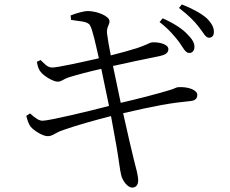

<svg xmlns="http://www.w3.org/2000/svg" viewBox="-20 -804 1040 870"><path d="M792 -613C810 -587 820 -565 836 -564C850 -563 860 -573 861 -589C862 -609 852 -626 828 -650C804 -675 767 -699 717 -721L703 -704C745 -672 772 -639 792 -613ZM880 -683C901 -658 910 -634 926 -633C940 -633 949 -641 949 -658C950 -679 940 -698 916 -722C892 -743 854 -764 804 -784L791 -768C835 -734 859 -710 880 -683ZM99 -279C105 -257 110 -242 118 -231C134 -211 176 -186 197 -187C219 -187 230 -203 267 -215C320 -234 412 -260 483 -278L507 -146C517 -90 524 -28 529 -11C535 15 558 46 579 46C599 46 606 30 606 15C606 -11 598 -34 587 -79C577 -118 559 -197 538 -291C689 -326 751 -337 842 -346C868 -348 874 -361 874 -374C874 -396 833 -412 788 -409C779 -409 774 -403 746 -395C712 -384 606 -356 527 -338L492 -505C554 -519 648 -539 704 -550C728 -555 743 -564 743 -581C743 -605 698 -614 668 -612C659 -611 643 -600 601 -586C566 -575 526 -564 482 -553C474 -595 469 -620 465 -652C462 -683 477 -690 476 -709C475 -731 420 -754 377 -754C361 -754 325 -744 300 -734L302 -714C337 -707 377 -709 388 -689C400 -668 414 -601 428 -540C346 -521 239 -498 217 -498C194 -498 181 -516 164 -532L147 -524C151 -503 154 -492 163 -480C177 -460 221 -434 241 -434C260 -434 265 -445 293 -454C332 -466 385 -480 439 -492L474 -324C375 -298 202 -257 173 -257C157 -257 142 -267 116 -290Z"/></svg>

Font: Noto Serif CJK KR
Style: Regular
Weight: 400
Designer: Ryoko NISHIZUKA 西塚涼子 (kana & ideographs); Frank Grießhammer (Latin, Greek & Cyrillic); Wenlong ZHANG 张文龙 (bopomofo); San
Foundry: Adobe
Version: Version 2.001;hotconv 1.1.0;makeotfexe 2.6.0